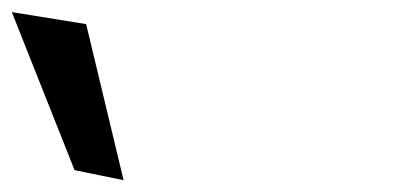

<svg xmlns="http://www.w3.org/2000/svg" viewBox="-410 -1020 691 325"><path d="M-283.8 -732 -200.8 -715 -264.2 -979.2 -390 -999.5Z"/></svg>

Font: Hussar
Style: BdOpOblFive
Weight: 700
Foundry: Cannot Into Space Fonts
Version: Version 2.00